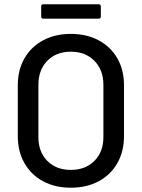

<svg xmlns="http://www.w3.org/2000/svg" viewBox="-20 -866 662 895"><path d="M63 -231V-469Q63 -540 94 -594Q125 -648 181 -678Q237 -708 310 -708Q384 -708 440 -678Q496 -648 527 -594Q558 -540 558 -469V-231Q558 -160 527 -105.5Q496 -51 440 -21Q384 9 310 9Q237 9 181 -21Q125 -51 94 -105.5Q63 -160 63 -231ZM462 -227V-470Q462 -540 420 -582.5Q378 -625 310 -625Q242 -625 200.5 -582.5Q159 -540 159 -470V-227Q159 -158 200.5 -116Q242 -74 310 -74Q378 -74 420 -116Q462 -158 462 -227ZM172 -789V-836Q172 -846 182 -846H440Q450 -846 450 -836V-789Q450 -779 440 -779H182Q172 -779 172 -789Z"/></svg>

Font: Amber EN Medium
Style: Regular
Weight: 500
Designer: Jeremy Tribby
Foundry: Tribby Type Co.
Version: Version 1.403 November 24, 2021